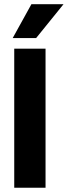

<svg xmlns="http://www.w3.org/2000/svg" viewBox="-20 -878 317 898"><path d="M277.1 -858.3H126.9L39.4 -700H149ZM46.6 -650.5V0H193V-650.5Z"/></svg>

Font: Overused Grotesk Light
Style: Regular
Weight: 300
Designer: RandomMaerks
Version: Version 0.005